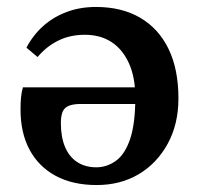

<svg xmlns="http://www.w3.org/2000/svg" viewBox="-20 -518 571 552"><path d="M258 14Q189 14 140 -12.5Q91 -39 65 -87.5Q39 -136 39 -203Q39 -223 40.5 -238.5Q42 -254 46 -267H428V-219H206Q185 -218 174 -212Q163 -206 159 -194Q155 -182 155 -164Q155 -124 167 -95.5Q179 -67 202 -52Q225 -37 257 -37Q287 -37 313 -55.5Q339 -74 354 -118Q369 -162 369 -238Q369 -296 350.5 -336.5Q332 -377 300 -397.5Q268 -418 224 -418Q181 -418 147 -401Q113 -384 88 -354L56 -381Q75 -417 104 -443Q133 -469 171.5 -483.5Q210 -498 256 -498Q330 -498 383 -467Q436 -436 464.5 -377.5Q493 -319 493 -235Q493 -161 462 -104.5Q431 -48 378.5 -17Q326 14 258 14Z"/></svg>

Font: Source Serif 4 18pt SemiBold
Style: Regular
Weight: 600
Designer: Frank Grießhammer
Foundry: Adobe Systems Incorporated
Version: Version 4.004;hotconv 1.0.116;makeotfexe 2.5.65601